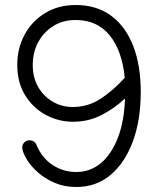

<svg xmlns="http://www.w3.org/2000/svg" viewBox="-20 -734 634 768"><path d="M285 14Q237 14 198 -3Q159 -20 131 -45Q103 -70 87 -96.5Q71 -123 69 -142Q68 -155 77 -164Q86 -173 98 -173Q109 -173 116.5 -167Q124 -161 127 -152Q148 -102 190.5 -74Q233 -46 285 -46Q341 -46 383.5 -81.5Q426 -117 451.5 -183Q477 -249 480 -340Q436 -299 384.5 -273Q333 -247 272 -247Q214 -247 163 -274.5Q112 -302 80.5 -353Q49 -404 49 -475Q49 -540 78 -594.5Q107 -649 160 -681.5Q213 -714 283 -714Q366 -714 424 -671.5Q482 -629 512.5 -551Q543 -473 543 -366Q543 -254 511.5 -168.5Q480 -83 422.5 -34.5Q365 14 285 14ZM111 -474Q111 -424 132.5 -386.5Q154 -349 190.5 -327.5Q227 -306 271 -306Q332 -306 382.5 -339Q433 -372 479 -423Q468 -533 418 -593.5Q368 -654 283 -654Q231 -654 192.5 -629.5Q154 -605 132.5 -564.5Q111 -524 111 -474Z"/></svg>

Font: National Park Light
Style: Regular
Weight: 300
Designer: Andrea Herstowski, Ben Hoepner
Version: Version 1.009